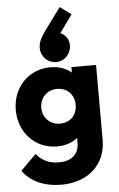

<svg xmlns="http://www.w3.org/2000/svg" viewBox="-67 -899 719 1162"><g transform="rotate(-5 292.0 -318.0)"><path d="M260 218C417 218 530 121 530 -29V-486H380V-453C348 -480 304 -496 253 -496C119 -496 22 -392 22 -256C22 -120 119 -15 253 -15C302 -15 345 -30 377 -56V-25C377 43 331 82 255 82C194 82 153 60 118 19L24 113C71 180 154 218 260 218ZM177 -256C177 -315 219 -362 282 -362C346 -362 386 -316 386 -256C386 -196 346 -151 282 -151C219 -151 177 -198 177 -256ZM200 -631C193 -578 229 -531 279 -525C331 -518 375 -555 382 -607C388 -649 363 -684 331 -696L409 -804L341 -854L241 -718C212 -677 202 -652 200 -631Z"/></g></svg>

Font: MV Cash
Style: Bold
Weight: 700
Designer: Rodrigo Fuenzalida
Foundry: fragTYPE
Version: Version 1.100;Glyphs 3.1.2 (3151)